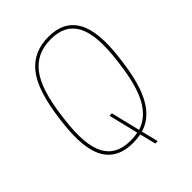

<svg xmlns="http://www.w3.org/2000/svg" viewBox="-250 -906 1126 1126"><g transform="rotate(-45 313.0 -343.0)"><path d="M360.8 -786.1Q488.3 -786.1 540.8 -693.6Q593.3 -601.1 567.9 -401.9L564.9 -377.9Q543.5 -209.5 492.4 -119.9Q441.4 -30.3 356 -4.9L381.8 100.1H361.8L336.9 0Q306.6 5.9 272 5.9Q144 5.9 91.8 -86.7Q39.6 -179.2 64.9 -377.9L67.9 -401.9Q93.8 -606.9 164.3 -696.5Q234.9 -786.1 360.8 -786.1ZM269 -14.2H274.9Q304.7 -14.2 332 -20L287.1 -205.1H307.1L351.1 -23.9Q430.2 -48.3 477.1 -133.1Q523.9 -217.8 543.9 -377.9L546.9 -401.9Q571.3 -592.8 525.4 -679.4Q479.5 -766.1 363.8 -766.1H357.9Q242.7 -766.1 178 -681.4Q113.3 -596.7 88.9 -401.9L85.9 -377.9Q61.5 -187 107.4 -100.6Q153.3 -14.2 269 -14.2Z"/></g></svg>

Font: Cooper Hewitt
Style: Thin Italic
Weight: 702
Designer: Village Type and Design LLC
Foundry: Cooper Hewitt Smithsonian Design Museum
Version: 1.000